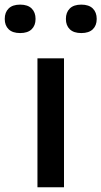

<svg xmlns="http://www.w3.org/2000/svg" viewBox="-76 -790 428 810"><path d="M82 0V-544H194V0ZM267 -650.5Q235 -650.5 218.5 -666.5Q202 -682.5 202 -710Q202 -738 218.5 -754.2Q235 -770.5 267 -770.5Q299 -770.5 315.5 -754.2Q332 -738 332 -710Q332 -682.5 315.5 -666.5Q299 -650.5 267 -650.5ZM9 -650.5Q-23 -650.5 -39.5 -666.5Q-56 -682.5 -56 -710Q-56 -738 -39.5 -754.2Q-23 -770.5 9 -770.5Q41 -770.5 57.5 -754.2Q74 -738 74 -710Q74 -682.5 57.5 -666.5Q41 -650.5 9 -650.5Z"/></svg>

Font: Encode Sans Exp Md
Style: Regular
Weight: 500
Width: 7
Designer: Multiple Designers
Foundry: Impallari Type
Version: Version 3.002; ttfautohint (v1.8.3) -l 8 -r 50 -G 200 -x 14 